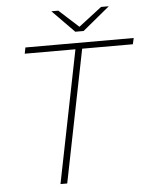

<svg xmlns="http://www.w3.org/2000/svg" viewBox="-58 -918 756 966"><g transform="rotate(-5 319.5 -435.0)"><path d="M208 0 342 -669H86L92 -700H639L632 -669H376L242 0ZM349 -757 238 -870H273L372 -780L489 -870H528L391 -757Z"/></g></svg>

Font: Montserrat ExtraLight
Style: Italic
Weight: 200
Italic angle: -11.3°
Designer: Julieta Ulanovsky
Foundry: Julieta Ulanovsky
Version: Version 9.000; ttfautohint (v1.8.4.7-5d5b)